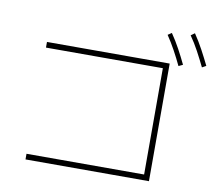

<svg xmlns="http://www.w3.org/2000/svg" viewBox="-88 -951 1175 1037"><g transform="rotate(10 500.0 -432.0)"><path d="M968 -672Q947 -715 925.5 -755Q904 -795 878 -832L899 -847Q926 -807 948 -766Q970 -725 990 -684ZM842 -657Q823 -697 801.5 -736.5Q780 -776 755 -813L776 -827Q802 -789 824 -748.5Q846 -708 865 -668ZM116 -17V-48H761V-631H120V-662H793V-17Z"/></g></svg>

Font: Murecho ExtraLight
Style: Regular
Weight: 200
Designer: Neil Summerour
Foundry: Positype
Version: Version 1.010; ttfautohint (v1.8.3)